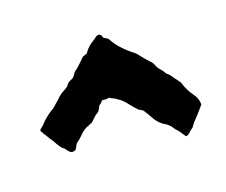

<svg xmlns="http://www.w3.org/2000/svg" viewBox="-93 -703 957 813"><g transform="rotate(-20 385.5 -296.0)"><path d="M725 -135Q715 -124 706 -113Q697 -102 687 -92Q683 -88 679 -83.5Q675 -79 670 -74Q665 -68 663 -64.5Q661 -61 656 -55Q649 -51 643 -45.5Q637 -40 631 -35Q624 -30 618 -31Q616 -33 614.5 -35.5Q613 -38 612 -39Q608 -46 603 -53Q598 -60 593 -66Q591 -68 588.5 -70.5Q586 -73 584 -76Q576 -90 565.5 -99.5Q555 -109 544 -114Q522 -131 510.5 -153Q499 -175 485 -195L467 -206Q451 -222 438 -239.5Q425 -257 409 -270Q402 -275 398 -277.5Q394 -280 389 -284Q383 -287 379 -288.5Q375 -290 370 -294Q370 -296 360 -294.5Q350 -293 348 -294Q334 -297 332.5 -292Q331 -287 317 -278Q312 -267 307 -259L301 -253Q296 -249 290.5 -246Q285 -243 281 -238Q276 -234 272 -230Q268 -226 263 -221Q261 -220 258 -219.5Q255 -219 253 -217Q233 -210 222.5 -203Q212 -196 198 -181Q191 -174 187 -171Q185 -169 181.5 -167Q178 -165 175 -162Q171 -158 168.5 -153Q166 -148 162 -141Q158 -134 148.5 -133Q139 -132 132 -138Q131 -140 129 -142.5Q127 -145 125 -146Q123 -149 121 -152Q119 -155 116 -158Q108 -163 102.5 -171Q97 -179 92 -187Q83 -205 71 -221Q68 -226 65 -231.5Q62 -237 59 -241Q55 -246 52.5 -251.5Q50 -257 46 -262Q48 -268 49 -269Q54 -273 58 -276Q62 -279 66 -283Q78 -297 92.5 -308.5Q107 -320 123 -330Q128 -332 131 -334.5Q134 -337 137 -340Q147 -348 156 -356.5Q165 -365 175 -374Q187 -384 198 -389Q203 -391 207.5 -394Q212 -397 216 -400Q220 -404 223 -408.5Q226 -413 230 -415Q235 -419 240.5 -421Q246 -423 250 -425Q258 -431 263 -440Q266 -445 270 -449Q274 -453 278 -455Q282 -458 285.5 -461Q289 -464 292 -467Q300 -474 307.5 -481.5Q315 -489 322 -496Q328 -498 333 -500Q338 -502 343 -504Q361 -531 390 -547Q393 -549 396.5 -551.5Q400 -554 404 -557Q421 -568 429 -550Q430 -548 430.5 -546Q431 -544 432 -542L450 -531Q452 -527 453 -526Q467 -500 486 -480Q495 -470 504 -461.5Q513 -453 523 -445Q541 -433 553 -415Q558 -408 565 -400.5Q572 -393 578 -386Q584 -380 589 -374Q594 -368 597 -360Q602 -345 612.5 -334Q623 -323 630 -309Q641 -301 648 -290Q655 -279 664 -268Q666 -264 669.5 -259.5Q673 -255 676 -251Q681 -233 689.5 -215.5Q698 -198 710 -182Q725 -161 725 -135Z"/></g></svg>

Font: Daruma Drop One
Style: Regular
Weight: 400
Designer: Maniackers Design
Version: Version 1.000